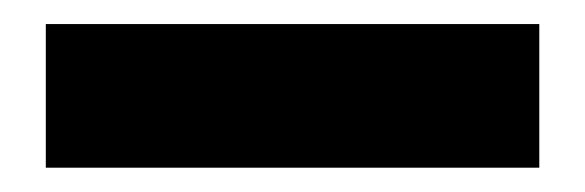

<svg xmlns="http://www.w3.org/2000/svg" viewBox="-20 -0 481 158"><path d="M17.7 138V19.8H423.8V138Z"/></svg>

Font: Anek Tamil Medium
Style: Regular
Weight: 500
Designer: Aadarsh Rajan (Tamil), Yesha Goshar (Latin)
Foundry: Ek Type
Version: Version 1.003